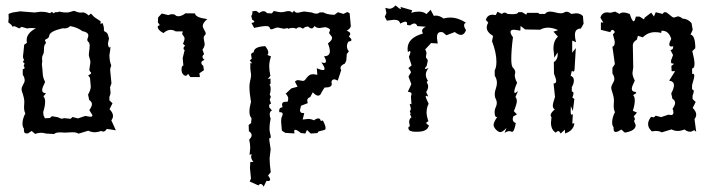

<svg xmlns="http://www.w3.org/2000/svg" viewBox="-20 -494 2706 725"><path d="M78.6 9.8Q70.3 9.8 70.3 -3.4V-8.3Q64.9 -15.6 64.9 -26.9Q64.9 -45.4 75.7 -65.9Q70.8 -74.2 70.8 -89.8L71.8 -108.4Q71.8 -117.2 70.1 -124.3Q68.4 -131.3 66.7 -137.2Q64.9 -143.1 63.2 -147.9Q61.5 -152.8 61.5 -157.7Q61.5 -162.1 63.2 -166Q64.9 -169.9 67.1 -174.1Q69.3 -178.2 71.3 -182.1Q73.2 -186 73.2 -190.9Q73.2 -200.7 65.9 -211.9V-232.9Q72.8 -233.4 72.8 -237.8Q72.8 -240.7 69.3 -245.1L72.8 -254.4L66.4 -260.3Q70.3 -265.1 70.3 -268.1Q70.3 -270.5 68.8 -272Q66.9 -274.4 66.9 -280.3Q66.9 -286.1 68.4 -294.9L71.3 -325.2L81.5 -332Q80.6 -337.4 80.6 -342.3Q80.6 -369.1 115.7 -387.2Q108.4 -388.2 100.6 -388.2Q91.3 -388.2 82 -386.7L61.5 -392.6L52.7 -386.7L35.6 -395Q30.3 -394 27.8 -394Q24.9 -394 24.9 -395L25.4 -395.5V-396Q25.4 -399.4 11.2 -409.7Q12.2 -420.9 12.7 -423.3V-426.3Q12.7 -431.2 12.2 -441.4Q25.4 -447.3 40 -448.7L56.2 -451.2L110.8 -446.8L133.3 -449.7Q153.3 -449.2 158.9 -447Q164.6 -444.8 169.4 -444.3L175.3 -449.2L183.6 -443.4Q186 -448.2 191.9 -448.2Q193.8 -448.2 196.3 -447.8L204.1 -450.2Q215.8 -446.8 229 -446.8Q233.9 -446.8 238.8 -447.3L259.3 -453.1Q275.4 -446.3 285.2 -446.3Q287.6 -446.3 289.6 -446.8Q291 -447.3 292.5 -447.3Q301.8 -447.3 314.9 -435.5L323.2 -442.9L335.9 -429.7L359.9 -413.6V-402.8Q363.8 -406.7 367.7 -406.7Q372.6 -392.1 372.6 -385.3V-383.3Q372.1 -382.3 372.1 -381.3Q372.1 -376 378.4 -373.5Q384.8 -370.6 387.5 -363Q390.1 -355.5 391.6 -348.6L387.7 -330.6Q387.7 -324.2 389.6 -319.1Q391.6 -314 392.6 -314L396.5 -317.9Q397 -317.9 397 -315.4Q397 -308.6 393.1 -285.6Q393.6 -272.5 394.8 -265.6Q396 -258.8 397 -255.4Q397.9 -252 398.9 -250.7Q399.9 -249.5 399.9 -248Q399.9 -245.1 397.9 -239.7Q396 -235.8 396 -229.5Q396 -227.1 396.5 -224.1L400.9 -179.2L395.5 -164.1L397.5 -144Q397.5 -138.2 393.1 -127.9V-115.2L404.8 -104L393.6 -81.5Q406.7 -68.4 406.7 -56.2Q406.7 -47.9 400.4 -39.6L417.5 -2L383.3 -7.3Q377 2.9 370.1 2.9Q366.2 2.9 362.8 0.5Q348.6 5.4 337.4 5.4Q324.7 5.4 313.5 -0.5L276.4 10.7Q269 5.4 253.9 5.4L224.6 6.8Q215.8 5.9 209 5.9Q188.5 5.9 184.6 12.2L153.8 10.3Q144 7.3 134.8 7.3Q123.5 7.3 112.8 11.7L99.6 0.5L85.4 9.8ZM168 -48.3 176.3 -55.2 198.7 -51.3Q207.5 -45.9 214.4 -45.9Q218.3 -45.9 221.7 -47.9L246.6 -45.4L253.9 -52.2L274.4 -46.9L301.8 -56.2L311 -54.7Q317.4 -53.2 321.8 -53.2Q329.1 -53.2 329.1 -59.1L317.4 -78.1Q327.1 -92.3 327.1 -100.6Q327.1 -109.9 316.9 -116.2L312.5 -136.7Q322.8 -155.3 322.8 -167L319.8 -200.2L313 -209Q324.2 -214.8 324.2 -218.3Q324.2 -219.7 322.8 -221.2Q317.4 -225.6 317.4 -231.4L321.3 -258.3Q321.3 -263.7 319.8 -269Q318.4 -274.4 316.4 -280.8Q315.4 -284.2 315.4 -288.6Q315.4 -293 316.4 -298.3Q318.4 -309.6 318.4 -319.3L318.8 -319.8Q318.8 -332 313 -336.4Q309.6 -339.4 309.6 -343.8Q309.6 -347.2 312 -352.5Q313.5 -356.4 313.5 -359.9Q313.5 -365.7 309.1 -369.1Q301.8 -375 292 -376Q271.5 -391.1 245.1 -395.5Q236.8 -386.7 222.7 -386.7Q219.7 -386.7 216.3 -387.2Q168.5 -376 166 -359.9Q165 -350.6 156.2 -347.2Q149.9 -344.7 149.9 -341.3Q149.9 -339.4 151.4 -337.9Q153.3 -334.5 153.3 -332.5Q153.3 -330.1 150.9 -327.6Q146 -323.7 146 -307.1V-303.7Q146 -293 142.3 -287.4Q138.7 -281.7 138.7 -272.9L139.6 -262.7Q138.2 -255.4 138.2 -249.5Q138.2 -247.6 138.7 -245.6Q139.2 -238.8 140.4 -229Q141.6 -219.2 141.6 -213.9Q141.6 -202.1 150.4 -184.6Q139.2 -162.1 139.2 -154.3Q139.2 -142.1 153.8 -142.1L144 -129.9Q150.4 -124 150.4 -109.4Q150.4 -93.8 143.1 -70.8L144.5 -57.6Q148.9 -51.3 148.9 -47.4Z M716.3 -443.4Q717.8 -427.7 762.7 -421.9Q745.6 -407.7 745.6 -396Q745.6 -392.6 747.3 -388.7Q749 -384.8 751.2 -381.1Q753.4 -377.4 755.1 -374Q756.8 -370.6 756.8 -368.2Q756.8 -363.3 752.9 -360.1Q749 -356.9 749 -350.1L752.9 -328.1Q752.9 -317.9 744.6 -306.6L750.5 -289.6Q744.6 -284.2 744.6 -279.8Q744.6 -273.9 752.4 -267.6Q740.2 -264.2 740.2 -256.8Q740.2 -251.5 747.6 -245.1L750 -229L732.9 -217.3L734.9 -203.1H698.7L689.9 -215.8Q686.5 -208 681.2 -208Q675.3 -208 670.4 -214.4Q665.5 -220.7 665.5 -231.9Q665.5 -245.6 672.4 -246.6L669.9 -274.9L677.2 -304.7Q672.9 -307.6 672.9 -311Q672.9 -316.4 679.2 -321.3L670.9 -328.6Q676.8 -340.8 676.8 -348.6Q676.8 -352.1 675.3 -354.5Q673.8 -356.9 672.4 -358.9Q670.9 -360.8 669.4 -362.8Q668 -364.7 668 -367.7L670.4 -375.5H643.6Q633.8 -381.3 624.5 -381.3Q610.8 -381.3 597.2 -369.1Q575.7 -380.4 575.7 -392.1L576.2 -396L583.5 -398.9L576.2 -409.7L577.1 -428.2L590.8 -442.9L615.7 -437Q622.1 -440.4 631.3 -440.4Q638.7 -440.4 642.6 -436.5Q646.5 -432.6 652.8 -432.6Q666 -432.6 680.2 -443.8Z M1044.4 -0.5 1041.5 -34.7Q1041.5 -47.4 1044.4 -53.5Q1047.4 -59.6 1047.4 -63.5Q1047.4 -70.3 1038.1 -70.3H1034.7L1034.2 -76.2Q1034.2 -88.4 1046.9 -88.9L1044.9 -98.6Q1044.9 -109.9 1059.6 -109.9L1065.4 -109.4Q1068.4 -115.2 1068.4 -121.1Q1068.4 -131.3 1058.6 -140.1L1080.1 -160.2L1103.5 -166.5L1093.8 -185.5Q1098.1 -191.4 1106.4 -191.4L1123.5 -188.5Q1128.9 -188.5 1132.1 -192.4Q1135.3 -196.3 1138.9 -201.2Q1142.6 -206.1 1148.2 -210Q1153.8 -213.9 1164.1 -213.9L1178.2 -211.4L1176.3 -236.3Q1191.4 -229.5 1199.2 -229.5Q1205.6 -229.5 1205.6 -234.4Q1205.6 -241.7 1193.4 -258.3L1203.1 -256.3Q1210.9 -256.3 1210.9 -263.2Q1210.9 -269 1203.6 -281.7H1204.1Q1225.6 -281.7 1225.6 -300.8Q1225.6 -312 1218.3 -330.1Q1233.9 -341.8 1233.9 -350.6Q1233.9 -353.5 1232.2 -356.2Q1230.5 -358.9 1228.3 -361.3Q1226.1 -363.8 1224.4 -366.2Q1222.7 -368.7 1222.7 -370.6L1226.6 -380.4Q1226.6 -386.7 1208.5 -391.6L1187 -388.2Q1173.8 -388.2 1168 -396Q1162.6 -386.7 1156.2 -386.7Q1150.4 -386.7 1143.6 -394L1132.8 -392.1L1123.5 -385.7Q1116.2 -391.1 1110.4 -391.1Q1103.5 -391.1 1098.6 -385.3Q1093.3 -388.7 1086.4 -388.7Q1075.2 -388.7 1065.9 -384.3L1067.4 -388.7L1052.7 -385.3L1029.3 -390.1Q1022.9 -390.1 1015.9 -386.7Q1008.8 -383.3 1004.4 -383.3Q1000.5 -383.3 1000 -385.3Q999.5 -387.2 998.5 -389.4Q997.6 -391.6 994.9 -393.6Q992.2 -395.5 984.4 -395.5Q969.2 -395.5 939.5 -388.7L929.7 -407.2Q940.4 -409.2 940.4 -412.6Q940.4 -415 932.1 -419.9L928.7 -434.1Q933.1 -438.5 933.1 -446.8L932.6 -451.2L947.3 -453.1L959 -444.8Q966.8 -451.7 975.1 -451.7Q982.4 -451.7 988.3 -444.3L1006.3 -443.4L1014.2 -452.6Q1033.2 -447.8 1041 -447.8Q1049.3 -447.8 1056.4 -450Q1063.5 -452.1 1069.8 -452.1Q1079.1 -452.1 1083 -445.8L1090.8 -453.6Q1094.2 -445.8 1104.5 -445.8L1127.9 -450.7L1157.2 -446.8Q1167 -442.4 1173.8 -442.4Q1181.6 -442.4 1187.5 -447.3H1201.2Q1213.4 -439 1242.7 -438L1256.3 -447.8L1276.9 -441.4L1291.5 -448.7L1300.3 -443.8L1304.7 -395.5Q1302.7 -385.3 1289.1 -377.9Q1302.7 -373.5 1302.7 -365.7Q1302.7 -362.8 1297.4 -356.4Q1307.1 -347.7 1307.1 -343.3Q1307.1 -337.9 1296.4 -337.4Q1290 -329.1 1290 -319.3Q1290 -309.1 1297.4 -299.8L1289.6 -290.5L1287.6 -265.1L1282.2 -253.9Q1265.6 -247.1 1265.6 -236.8L1268.1 -228.5L1255.4 -189.5Q1247.1 -194.3 1241.7 -194.3Q1233.9 -194.3 1231.4 -184.6L1232.9 -177.2Q1232.9 -163.6 1209 -163.6H1205.6L1194.8 -146.5Q1189.9 -132.8 1181.2 -132.8Q1172.9 -132.8 1161.1 -145.5L1151.4 -127.4Q1140.1 -124 1140.1 -113.8L1142.1 -104.5L1116.7 -94.7L1112.8 -78.6Q1112.8 -66.9 1124.5 -66.9L1128.9 -67.4L1123 -42.5L1143.1 -44.9Q1155.8 -44.9 1165.5 -39.6Q1174.8 -46.9 1182.1 -46.9Q1189.5 -46.9 1191.4 -37.1L1199.2 -39.1Q1209.5 -19.5 1209.5 -10.3Q1209.5 -4.9 1204.8 -3.2Q1200.2 -1.5 1194.6 -0.5Q1189 0.5 1184.3 2Q1179.7 3.4 1179.7 8.3L1153.3 10.3L1139.2 -3.4L1132.8 10.3L1116.2 8.3Q1101.1 -3.9 1095.2 -3.9Q1090.8 -3.9 1090.8 1.5L1092.3 9.8L1057.6 7.8ZM927.7 180.2 923.8 140.1 925.3 117.2 937 117.7Q928.2 106.9 928.2 97.2L930.2 87.9L922.4 90.8L924.8 64.5Q924.8 56.2 923.8 48.6Q922.9 41 920.9 33.2Q930.2 24.4 930.2 16.6Q930.2 8.3 919.9 1.5L918.9 -22L928.2 -29.3L929.7 -47.9Q921.9 -55.7 921.9 -72.8Q921.9 -87.4 927.7 -109.4Q921.9 -144.5 921.9 -165Q921.9 -173.8 922.9 -179.9Q923.8 -186 925 -191.2Q926.3 -196.3 927.2 -200.9Q928.2 -205.6 928.2 -211.4L925.3 -233.4V-256.3L932.6 -254.4L923.3 -265.6L930.7 -272.9Q928.2 -283.7 928.2 -288.6Q928.2 -293 938 -296.9Q939 -317.9 981.4 -319.8Q993.2 -305.2 993.2 -295.9Q993.2 -290 989.7 -286.6L1003.4 -280.8Q996.6 -261.2 996.6 -244.6Q996.6 -228 1001 -207.5L991.2 -195.8L1001.5 -197.3V-177.7L997.6 -174.3Q1002 -168.9 1002 -158.7Q1002 -146 998.5 -137.7L1002.9 -127.9L998.5 -118.2L1003.4 -103L996.6 -98.6V-88.9L1006.8 -77.1Q998.5 -72.8 998.5 -62.5Q998.5 -52.7 1002 -46.4Q997.6 -24.9 997.6 -10.3Q997.6 1 1000 10Q1002.4 19 1002.4 22.9Q1002.4 27.8 1000 27.8L998.5 27.3Q996.6 27.3 996.6 32.7L1002 69.3L998 104.5Q998 123.5 1002.4 156.2L992.2 168.9Q1000 178.2 1000 184.1Q1000 189.5 992.2 189.5L986.3 189L975.6 210.9Q970.2 200.7 964.4 200.7Q960 200.7 955.6 206.1L922.9 191.4Z M1532.7 -445.8Q1546.9 -450.2 1561.5 -450.2Q1579.1 -450.2 1590.3 -440.9L1606 -457L1618.2 -434.1L1626 -435.1Q1640.1 -435.1 1654.8 -424.3Q1669.4 -427.7 1680.2 -427.7Q1709.5 -427.7 1739.7 -408.2Q1732.4 -405.8 1732.4 -398.4Q1732.4 -391.6 1739.7 -379.9Q1732.9 -362.3 1720.7 -362.3Q1710.9 -362.3 1697.3 -373L1665.5 -360.8L1652.3 -372.1L1645 -373Q1629.9 -373 1629.9 -352.1L1632.8 -329.6L1607.9 -331.5L1585.4 -307.1Q1590.3 -300.3 1590.3 -293L1588.4 -279.3Q1588.4 -276.9 1589.4 -275.4Q1590.3 -273.9 1591.8 -272.5Q1593.3 -271 1594.2 -269Q1595.2 -267.1 1595.2 -264.2L1591.3 -245.6L1584.5 -236.8Q1584.5 -233.4 1587.9 -233.4L1598.1 -237.3Q1587.9 -224.1 1587.9 -211.9Q1587.9 -200.7 1595.7 -189.5L1591.3 -183.6Q1596.7 -174.8 1596.7 -167.5Q1596.7 -157.7 1589.4 -146.5L1597.2 -129.4L1589.8 -132.3Q1587.4 -132.3 1587.4 -129.4Q1587.4 -125 1598.6 -102.1Q1590.8 -87.9 1590.8 -69.3Q1590.8 -55.7 1597.7 -36.1Q1589.8 -33.2 1589.8 -29.8Q1589.8 -25.9 1599.6 -20.5Q1594.2 3.4 1556.6 3.4H1546.4Q1538.1 3.4 1530 0.5Q1522 -2.4 1522 -11.2Q1522 -16.1 1527.8 -17.1L1524.9 -32.7Q1524.9 -44.9 1533.7 -51.3L1527.8 -64L1531.7 -65.9L1527.3 -71.8L1531.7 -83L1526.9 -102.1L1533.7 -100.1L1531.7 -129.9L1534.2 -138.7Q1534.2 -146.5 1520 -147.5L1533.2 -176.3L1522.5 -205.1L1531.7 -220.2Q1531.7 -226.6 1522 -236.8L1534.2 -247.1L1523.9 -279.3Q1529.8 -292 1529.8 -297.4Q1529.8 -301.3 1527.3 -301.3L1520 -297.9L1519 -309.6Q1519 -351.1 1576.7 -367.2L1573.7 -377Q1573.7 -386.7 1587.9 -393.1L1555.7 -395.5Q1552.2 -405.3 1544.4 -405.3Q1538.6 -405.3 1527.3 -397.9L1516.6 -400.4L1517.1 -405.3Q1517.1 -412.1 1510.7 -412.1Q1504.9 -412.1 1490.7 -404.8Q1489.3 -419.4 1467.8 -419.4L1440.9 -416L1433.1 -430.7L1439 -444.8L1435.1 -464.4L1449.7 -460.9Q1462.4 -460.9 1473.6 -473.6Q1488.8 -460 1492.7 -460L1494.1 -461.9L1492.2 -467.8L1536.6 -455.1Z M1843.8 -22Q1843.8 -32.7 1857.9 -52.7L1855 -52.2Q1847.7 -52.2 1847.7 -71.8Q1847.7 -80.6 1851.8 -88.9Q1856 -97.2 1856 -105Q1856 -112.8 1852.1 -120.4Q1848.1 -127.9 1848.1 -138.2Q1848.1 -147.5 1852.3 -159.4Q1856.4 -171.4 1856.4 -181.2Q1856.4 -195.8 1848.1 -208V-228.5Q1854.5 -239.3 1854.5 -261.2Q1854.5 -295.4 1837.9 -338.4L1841.8 -358.4Q1817.9 -372.6 1817.9 -390.1Q1817.9 -398.9 1823.7 -408.7L1814.5 -418.9Q1820.3 -438.5 1840.3 -438.5L1852.1 -437L1858.4 -449.7L1875 -441.4Q1879.9 -446.3 1885.7 -446.3Q1891.1 -446.3 1896.5 -441.4L1913.6 -440.4Q1936.5 -440.4 1936.5 -447.8L1951.2 -448.2L1967.3 -438.5L1970.2 -445.3H2012.7L2016.6 -441.4H2038.1Q2043.9 -450.2 2057.6 -450.2Q2066.4 -450.2 2077.9 -447Q2089.4 -443.8 2097.7 -443.8Q2106 -443.8 2110.1 -446.8Q2114.3 -449.7 2119.1 -449.7Q2127.9 -449.7 2137.2 -441.4L2155.3 -443.8Q2171.9 -443.8 2181.2 -433.1L2183.6 -404.3L2173.3 -386.2Q2150.9 -386.2 2150.9 -361.8Q2150.9 -350.6 2155.3 -334.5L2140.6 -340.8V-294.9L2154.3 -312.5L2149.9 -237.8Q2149.9 -223.6 2144.5 -223.6L2139.2 -226.6L2134.8 -208Q2147 -203.1 2147 -190.4Q2147 -178.2 2139.2 -165V-148.4Q2145.5 -147.9 2145.5 -141.6Q2145.5 -135.7 2141.1 -125.5L2148.9 -120.6L2143.1 -74.7L2135.7 -93.3L2134.8 -74.7Q2134.8 -60.5 2138.7 -60.5L2143.1 -63.5L2141.1 -27.3L2148.9 -28.8Q2146 -0.5 2113.8 9.8L2112.8 -4.4L2096.7 10.3Q2093.3 1 2087.4 1Q2084 1 2078.6 6.8Q2060.5 -3.9 2060.5 -31.2L2062.5 -51.8Q2059.1 -54.7 2059.1 -58.6Q2059.1 -67.4 2075.2 -81.5Q2067.4 -84 2067.4 -95.2Q2067.4 -103.5 2075.7 -127.9L2070.3 -178.7Q2080.1 -178.7 2080.1 -188.5Q2080.1 -195.3 2071.8 -216.3L2071.3 -259.3Q2085.9 -268.6 2085.9 -288.1L2085.4 -295.9L2073.2 -276.4L2069.8 -309.6Q2069.8 -341.3 2086.9 -355.5L2069.8 -374.5L2087.4 -380.4Q2066.9 -389.6 2049.8 -389.6Q2033.2 -389.6 2019.5 -381.8L1962.9 -382.8L1945.8 -396L1944.8 -378.4L1921.4 -381.8Q1907.7 -381.8 1907.7 -373.5Q1907.7 -365.7 1917 -353.5Q1913.6 -327.1 1912.1 -306.9Q1910.6 -286.6 1910.6 -272.5Q1910.6 -244.6 1916.5 -238.8Q1925.8 -229.5 1925.8 -220.7L1923.8 -210Q1923.8 -198.7 1932.6 -181.2Q1921.9 -158.2 1921.9 -147Q1921.9 -143.1 1924.3 -143.1Q1927.7 -143.1 1936 -150.4L1926.3 -127.9Q1931.6 -121.6 1931.6 -112.3Q1931.6 -101.6 1920.4 -74.2L1932.1 -62L1918 -54.2L1916 -44.9Q1916 -33.2 1927.7 -29.3Q1921.9 3.9 1913.6 3.9L1903.8 1Q1896 1 1885.3 7.8L1892.6 -11.2Q1878.4 4.9 1868.2 4.9Q1865.7 4.9 1861.6 2.4Q1857.4 0 1853.5 -3.9Q1849.6 -7.8 1846.7 -12.7Q1843.8 -17.6 1843.8 -22Z M2291.5 -31.7Q2291.5 -50.3 2302.2 -70.8Q2297.4 -79.1 2297.4 -94.7L2298.3 -113.3Q2298.3 -122.1 2296.6 -129.2Q2294.9 -136.2 2293.2 -142.1Q2291.5 -147.9 2289.8 -152.8Q2288.1 -157.7 2288.1 -162.6Q2288.1 -167 2289.8 -170.9Q2291.5 -174.8 2293.7 -179Q2295.9 -183.1 2297.9 -187Q2299.8 -190.9 2299.8 -195.8Q2299.8 -205.6 2292.5 -216.8V-237.8L2301.8 -252L2292.5 -317.4Q2301.3 -320.3 2301.3 -333.5Q2301.3 -341.8 2294.4 -363.8L2301.8 -373Q2296.9 -381.3 2292.5 -381.3Q2288.1 -381.3 2284.2 -372.6L2249 -381.3V-409.7L2258.3 -408.7L2247.1 -427.2Q2252.9 -447.3 2272.9 -447.3L2284.7 -445.8L2302.7 -450.2L2319.3 -441.4Q2324.2 -446.8 2334.5 -446.8Q2343.8 -446.8 2357.9 -441.4Q2366.7 -413.6 2373 -413.6Q2377 -413.6 2380.9 -431.2H2395.5L2411.6 -420.9L2414.6 -427.7L2439 -446.3L2449.2 -431.6L2456.1 -447.8L2482.4 -441.4Q2485.8 -448.2 2491.7 -448.2Q2495.1 -448.2 2499.5 -445.1Q2503.9 -441.9 2508.5 -438Q2513.2 -434.1 2517.3 -430.9Q2521.5 -427.7 2524.9 -427.7L2539.1 -432.1Q2547.9 -432.1 2557.1 -423.8Q2577.1 -423.3 2591.3 -406.7L2595.7 -381.3L2587.4 -363.3Q2605.5 -360.4 2605.5 -312L2594.2 -300.8Q2598.1 -285.2 2600.3 -273.4Q2602.5 -261.7 2602.5 -253.4Q2602.5 -235.8 2593.3 -235.4L2593.8 -214.4L2597.2 -215.3Q2601.6 -215.3 2601.6 -207.5Q2601.6 -200.2 2593.3 -172.9V-156.2Q2599.6 -155.8 2599.6 -148.9Q2599.6 -143.1 2595.2 -132.8V-120.1L2606.9 -108.9L2595.7 -86.4Q2608.9 -73.7 2608.9 -61Q2608.9 -52.7 2602.5 -44.4L2608.9 3.9L2601.1 -2.9Q2592.8 3.4 2585.4 3.4Q2575.7 3.4 2564.9 -4.9Q2550.8 0.5 2539.6 0.5Q2526.9 0.5 2515.6 -5.4L2478.5 5.9Q2471.2 0.5 2456.1 0.5L2441.4 2Q2427.2 -10.7 2427.2 -25.4Q2427.2 -38.6 2438.5 -52.7L2448.7 -50.8L2456.1 -57.1L2476.6 -51.8L2503.9 -61L2513.2 -59.6Q2522.9 -59.6 2522.9 -68.8Q2522.9 -77.1 2519.5 -83Q2529.3 -97.2 2529.3 -105.5Q2529.3 -114.7 2519 -121.1L2514.6 -141.6Q2524.9 -160.2 2524.9 -171.9Q2524.9 -187 2506.8 -189.5L2529.3 -225.1H2516.1L2515.1 -245.1L2525.4 -252.9L2514.6 -255.4L2513.7 -265.1L2521.5 -286.1L2511.7 -305.2Q2522 -305.7 2522 -316.9V-319.3L2515.1 -318.4Q2507.3 -318.4 2507.3 -326.2Q2507.3 -333 2514.6 -347.2Q2505.4 -377.9 2480.5 -377.9H2478L2476.6 -369.6Q2467.8 -372.6 2454.1 -372.6Q2426.8 -372.6 2407.2 -353L2388.7 -358.9L2384.8 -344.2Q2369.6 -335.4 2369.6 -322.8L2371.1 -239.3L2368.2 -218.8Q2368.2 -207 2377 -189.5Q2365.7 -167 2365.7 -159.2Q2365.7 -147 2380.4 -147L2382.8 -142.6L2370.6 -134.8Q2377 -128.9 2377 -114.3Q2377 -98.6 2369.6 -75.7L2385.3 -68.8L2373 -54.7Q2377.4 -48.3 2377.4 -44.4Q2377.4 -40.5 2374 -37.6L2380.4 -21.5Q2380.4 0 2339.4 6.8L2326.2 -4.9Q2312 4.4 2305.2 4.4Q2296.9 4.4 2296.9 -8.3V-13.2Q2291.5 -20.5 2291.5 -31.7Z"/></svg>

Font: Truetypewriter PolyglOTT
Style: Regular
Weight: 400
Designer: Sergey Beatoff a.k.a. Sam_T
Version: Version 3.76